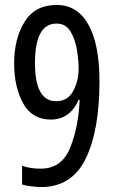

<svg xmlns="http://www.w3.org/2000/svg" viewBox="-20 -744 469 774"><path d="M297 -467Q297 -418 275 -377Q253 -336 206 -336Q121 -336 121 -490Q121 -649 208 -649Q245 -649 264 -617.5Q283 -586 290 -543.5Q297 -501 297 -467ZM209 -724Q121 -724 79 -656Q37 -588 37 -488Q37 -394 73 -328Q109 -262 185 -262Q262 -262 297 -342H301Q297 -234 263 -149Q229 -64 144 -64Q101 -64 69 -76V0Q83 4 105.5 7Q128 10 146 10Q269 10 325 -103.5Q381 -217 381 -417Q381 -565 336.5 -644.5Q292 -724 209 -724Z"/></svg>

Font: Noto Sans Arabic Condensed
Style: Regular
Weight: 400
Width: 3
Designer: Nadine Chahine
Foundry: Monotype Imaging Inc.
Version: 1.001